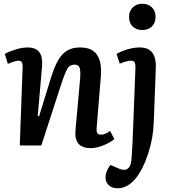

<svg xmlns="http://www.w3.org/2000/svg" viewBox="-20 -779 928 1028"><path d="M670.9 -688Q670.9 -719.2 690.7 -739Q710.4 -758.8 742.2 -758.8Q774.4 -758.8 793.7 -739.3Q813 -719.7 813 -689Q813 -657.2 793.7 -637.7Q774.4 -618.2 742.2 -618.2Q710 -618.2 690.4 -637.2Q670.9 -656.2 670.9 -688ZM591.8 -34.2Q573.2 -17.1 535.2 -1.5Q497.1 14.2 465.8 14.2Q377.4 14.2 383.8 -77.1L409.2 -359.9Q412.1 -400.9 406 -417Q399.9 -433.1 378.9 -433.1Q354 -433.1 341.1 -411.6Q328.1 -390.1 307.1 -326.2L201.2 0H85.9L101.1 -417Q102.1 -436.5 96.9 -445.3Q91.8 -454.1 77.1 -454.1Q63.5 -454.1 22 -437L5.9 -490.2Q25.9 -502 61.5 -513.4Q97.2 -524.9 127 -524.9Q171.9 -524.9 190.7 -499.5Q209.5 -474.1 205.1 -422.9L182.1 -158.2L189 -155.8L255.9 -372.1Q281.2 -452.6 315.4 -488.8Q349.6 -524.9 408.2 -524.9Q473.1 -524.9 499.5 -485.6Q525.9 -446.3 520 -370.1L498 -101.1Q495.6 -77.6 500.2 -67.9Q504.9 -58.1 521 -58.1Q543.5 -58.1 569.8 -78.1ZM803.2 -122.1Q800.3 -38.1 772.9 44.9Q745.6 127.9 706.1 176.8Q662.6 229 610.8 229Q579.6 229 562.7 213.1Q545.9 197.3 544.9 172.9Q544.9 138.7 570.8 104L617.2 124Q674.8 147.9 683.1 82Q686 55.7 689.9 -22.9L705.1 -413.1Q706.1 -434.6 701.2 -444.3Q696.3 -454.1 681.2 -454.1Q675.3 -454.1 668.9 -453.1Q662.6 -452.1 655.3 -450Q647.9 -447.8 643.6 -446.3Q639.2 -444.8 631.1 -441.9Q623 -439 621.1 -438L604 -490.2Q626 -503.4 660.4 -514.2Q694.8 -524.9 729 -524.9Q821.3 -524.9 814 -408.2Z"/></svg>

Font: Literata Book SemiBold
Style: Italic
Weight: 600
Italic angle: -3°
Designer: Latin by Veronika Burian and Jose Scaglione. Greek by Irene Vlachou. Cyrillic by Vera Evstafieva
Foundry: TypeTogether
Version: Version 1.003;PS 001.003;hotconv 1.0.88;makeotf.lib2.5.64775